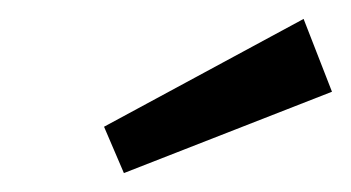

<svg xmlns="http://www.w3.org/2000/svg" viewBox="-20 -821 371 203"><path d="M331 -724 111 -638 90 -687 301 -801Z"/></svg>

Font: FiraGO
Style: Italic
Weight: 400
Italic angle: -8°
Designer: bBox Type GmbH
Foundry: bBox Type GmbH
Version: Version 1.001